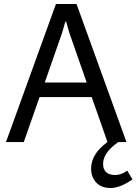

<svg xmlns="http://www.w3.org/2000/svg" viewBox="-20 -711 683 961"><path d="M518 0 439 -225H178L99 0H10L260 -691H363L613 0ZM414 -298 327 -547 311 -603H307L291 -547L204 -298ZM496 109Q496 137 511.5 151Q527 165 557 165Q587 165 617 143L643 187Q581 230 534 230Q487 230 461.5 202.5Q436 175 436 133Q436 59 518 0H572Q496 53 496 109Z"/></svg>

Font: Average Sans
Style: Regular
Weight: 400
Designer: Eduardo Rodriguez Tunni
Foundry: Eduardo Rodriguez Tunni
Version: Version 1.002